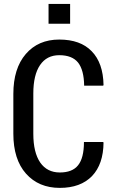

<svg xmlns="http://www.w3.org/2000/svg" viewBox="-20 -917 569 948"><path d="M489.3 -215.8Q489.3 -214.8 491.2 -212.9Q490.2 -106.4 434.6 -47.9Q377.9 10.7 275.4 10.7Q170.9 10.7 108.4 -59.6Q45.9 -129.9 45.9 -256.8Q45.9 -269.5 45.9 -288.1Q45.9 -306.6 45.9 -331.1Q45.9 -361.3 45.9 -453.1Q45.9 -579.1 107.4 -650.4Q168.9 -721.7 272.5 -721.7Q377 -721.7 432.6 -664.1Q489.3 -606.4 491.2 -497.1Q490.2 -496.1 489.3 -494.1Q465.8 -494.1 395.5 -494.1Q394.5 -571.3 365.2 -608.4Q335.9 -644.5 272.5 -644.5Q210.9 -644.5 177.7 -595.7Q144.5 -546.9 144.5 -455.1Q144.5 -388.7 144.5 -256.8Q144.5 -164.1 178.7 -114.3Q212.9 -65.4 275.4 -65.4Q336.9 -65.4 365.2 -100.6Q394.5 -136.7 394.5 -215.8Q426.8 -215.8 489.3 -215.8ZM326.2 -799.8Q299.8 -799.8 219.7 -799.8Q219.7 -824.2 219.7 -897.5Q247.1 -897.5 326.2 -897.5Q326.2 -873 326.2 -799.8Z"/></svg>

Font: Noto Sans Hebrew DECATHLON 
Style: Regular
Weight: 400
Designer: Monotype Design team
Version: Version 1.03 uh